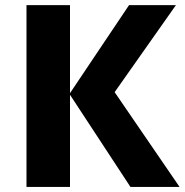

<svg xmlns="http://www.w3.org/2000/svg" viewBox="-20 -734 725 754"><path d="M430.2 -372.1 670.9 -713.9H486.8L254.9 -368.2V-713.9H84V0H254.9V-361.8L492.2 0H685.1Z"/></svg>

Font: Noto Reveo Sans
Style: Regular
Weight: 800
Designer: Monotype Design Team
Foundry: Monotype Imaging Inc.
Version: Version 2.007